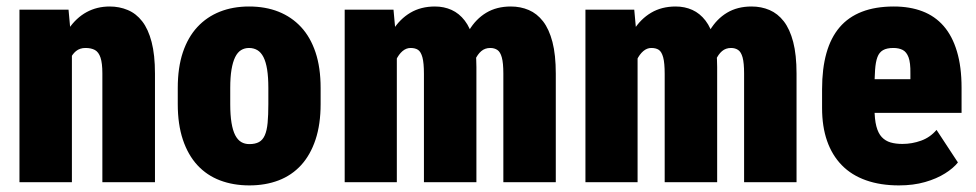

<svg xmlns="http://www.w3.org/2000/svg" viewBox="-20 -558 2988 588"><path d="M200.2 -415.5V0H39.6V-528.3H189.9ZM181.2 -282.2 145 -281.2Q144 -341.8 156 -389.4Q168 -437 190.7 -470.2Q213.4 -503.4 245.1 -520.8Q276.9 -538.1 315.9 -538.1Q345.7 -538.1 371.3 -527.3Q397 -516.6 415.5 -492.7Q434.1 -468.8 444.3 -429.4Q454.6 -390.1 454.6 -332.5V0H293.5V-333Q293.5 -364.7 287.8 -381.6Q282.2 -398.4 270.8 -404.8Q259.3 -411.1 241.7 -411.1Q224.6 -411.1 212.6 -401.4Q200.7 -391.6 193.6 -374.3Q186.5 -356.9 183.8 -333.5Q181.2 -310.1 181.2 -282.2Z M524.4 -239.3V-288.6Q524.4 -351.1 540 -397.7Q555.7 -444.3 584.5 -475.3Q613.3 -506.3 653.3 -522.2Q693.4 -538.1 742.7 -538.1Q793 -538.1 833 -522.2Q873 -506.3 901.9 -475.3Q930.7 -444.3 946.3 -397.7Q961.9 -351.1 961.9 -288.6V-239.3Q961.9 -177.2 946.3 -130.4Q930.7 -83.5 902.1 -52.2Q873.5 -21 833.3 -5.6Q793 9.8 743.7 9.8Q694.3 9.8 653.8 -5.6Q613.3 -21 584.5 -52.2Q555.7 -83.5 540 -130.4Q524.4 -177.2 524.4 -239.3ZM685.1 -288.6V-239.3Q685.1 -205.6 689 -181.9Q692.9 -158.2 700.4 -143.8Q708 -129.4 718.8 -123Q729.5 -116.7 743.7 -116.7Q761.7 -116.7 773.2 -123Q784.7 -129.4 791 -143.8Q797.4 -158.2 799.6 -181.9Q801.8 -205.6 801.8 -239.3V-288.6Q801.8 -321.8 798.1 -345Q794.4 -368.2 786.9 -383.1Q779.3 -397.9 768.1 -404.5Q756.8 -411.1 742.7 -411.1Q729 -411.1 718.3 -404.5Q707.5 -397.9 700.2 -383.1Q692.9 -368.2 689 -345Q685.1 -321.8 685.1 -288.6Z M1195.3 -416.5V0H1035.6V-528.3H1185.1ZM1176.3 -282.2 1140.6 -281.2Q1139.6 -336.9 1150.4 -383.8Q1161.1 -430.7 1182.9 -465.3Q1204.6 -500 1236.8 -519Q1269 -538.1 1312 -538.1Q1339.8 -538.1 1363 -527.6Q1386.2 -517.1 1403.3 -494.9Q1420.4 -472.7 1429.7 -437.3Q1439 -401.9 1439 -352.5V0H1278.3V-331.5Q1278.3 -365.2 1273.7 -382.3Q1269 -399.4 1260.3 -405.3Q1251.5 -411.1 1237.3 -411.1Q1224.1 -411.1 1212.6 -401.4Q1201.2 -391.6 1192.9 -374.3Q1184.6 -356.9 1180.4 -333.5Q1176.3 -310.1 1176.3 -282.2ZM1420.4 -282.2 1377.4 -281.2Q1376.5 -336.9 1386.2 -383.8Q1396 -430.7 1416.7 -465.3Q1437.5 -500 1469.2 -519Q1501 -538.1 1544.4 -538.1Q1574.2 -538.1 1599.4 -527.3Q1624.5 -516.6 1643.1 -492.7Q1661.6 -468.8 1671.9 -429.4Q1682.1 -390.1 1682.1 -332.5V0H1521.5V-332.5Q1521.5 -365.2 1516.8 -382.1Q1512.2 -398.9 1503.2 -405Q1494.1 -411.1 1481.4 -411.1Q1465.3 -411.1 1453.9 -401.4Q1442.4 -391.6 1434.8 -374.3Q1427.2 -356.9 1423.8 -333.5Q1420.4 -310.1 1420.4 -282.2Z M1932.6 -416.5V0H1772.9V-528.3H1922.4ZM1913.6 -282.2 1877.9 -281.2Q1877 -336.9 1887.7 -383.8Q1898.4 -430.7 1920.2 -465.3Q1941.9 -500 1974.1 -519Q2006.3 -538.1 2049.3 -538.1Q2077.1 -538.1 2100.3 -527.6Q2123.5 -517.1 2140.6 -494.9Q2157.7 -472.7 2167 -437.3Q2176.3 -401.9 2176.3 -352.5V0H2015.6V-331.5Q2015.6 -365.2 2011 -382.3Q2006.3 -399.4 1997.6 -405.3Q1988.8 -411.1 1974.6 -411.1Q1961.4 -411.1 1950 -401.4Q1938.5 -391.6 1930.2 -374.3Q1921.9 -356.9 1917.7 -333.5Q1913.6 -310.1 1913.6 -282.2ZM2157.7 -282.2 2114.7 -281.2Q2113.8 -336.9 2123.5 -383.8Q2133.3 -430.7 2154.1 -465.3Q2174.8 -500 2206.5 -519Q2238.3 -538.1 2281.7 -538.1Q2311.5 -538.1 2336.7 -527.3Q2361.8 -516.6 2380.4 -492.7Q2398.9 -468.8 2409.2 -429.4Q2419.4 -390.1 2419.4 -332.5V0H2258.8V-332.5Q2258.8 -365.2 2254.2 -382.1Q2249.5 -398.9 2240.5 -405Q2231.4 -411.1 2218.8 -411.1Q2202.6 -411.1 2191.2 -401.4Q2179.7 -391.6 2172.1 -374.3Q2164.6 -356.9 2161.1 -333.5Q2157.7 -310.1 2157.7 -282.2Z M2732.9 9.8Q2676.3 9.8 2632.1 -5.9Q2587.9 -21.5 2558.1 -52Q2528.3 -82.5 2512.9 -126.5Q2497.6 -170.4 2497.6 -227.1V-284.7Q2497.6 -348.1 2511 -395.5Q2524.4 -442.9 2551.3 -474.4Q2578.1 -505.9 2619.6 -522Q2661.1 -538.1 2717.3 -538.1Q2766.6 -538.1 2804.9 -523.4Q2843.3 -508.8 2869.9 -478.3Q2896.5 -447.8 2910.6 -400.6Q2924.8 -353.5 2924.8 -289.1V-212.4H2557.6V-315.4H2768.1V-333.5Q2768.6 -365.7 2762.5 -382.3Q2756.3 -398.9 2744.6 -405Q2732.9 -411.1 2715.8 -411.1Q2695.8 -411.1 2684.1 -404.3Q2672.4 -397.5 2667 -382.8Q2661.6 -368.2 2659.9 -343.8Q2658.2 -319.3 2658.2 -284.7V-227.1Q2658.2 -192.9 2663.8 -171.4Q2669.4 -149.9 2680.4 -138.2Q2691.4 -126.5 2707.3 -121.8Q2723.1 -117.2 2743.7 -117.2Q2772.9 -117.2 2800.8 -127.2Q2828.6 -137.2 2848.1 -160.2L2913.6 -60.5Q2900.4 -43.5 2874.5 -27.1Q2848.6 -10.7 2813 -0.5Q2777.3 9.8 2732.9 9.8Z"/></svg>

Font: Roboto Condensed Black
Style: Regular
Weight: 900
Designer: Christian Robertson
Foundry: Google
Version: Version 3.008; 2023